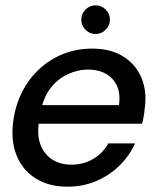

<svg xmlns="http://www.w3.org/2000/svg" viewBox="-20 -691 586 723"><path d="M234 12Q164 12 114.5 -19Q65 -50 42.5 -105.5Q20 -161 30 -235Q38 -295 63.5 -345Q89 -395 128.5 -431.5Q168 -468 218.5 -488Q269 -508 327 -508Q398 -508 445.5 -477.5Q493 -447 513.5 -396Q534 -345 525 -283Q524 -270 521.5 -255Q519 -240 515 -225H101L113 -295H428Q434 -338 420.5 -367.5Q407 -397 379 -413Q351 -429 312 -429Q272 -429 234 -411Q196 -393 169 -357.5Q142 -322 133 -267L128 -239Q118 -185 132 -147.5Q146 -110 176.5 -90.5Q207 -71 248 -71Q295 -71 331 -92.5Q367 -114 388 -151H489Q467 -104 430 -67.5Q393 -31 343 -9.5Q293 12 234 12ZM340 -563Q318 -563 302 -579Q286 -595 286 -617Q286 -639 302 -655Q318 -671 340 -671Q362 -671 378 -655Q394 -639 394 -617Q394 -595 378 -579Q362 -563 340 -563Z"/></svg>

Font: DM Sans 36pt Medium
Style: Italic
Weight: 500
Italic angle: -10°
Designer: Colophon Foundry, Jonny Pinhorn
Foundry: Colophon Foundry
Version: Version 4.004;gftools[0.9.30]